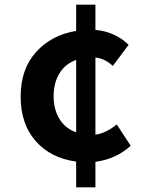

<svg xmlns="http://www.w3.org/2000/svg" viewBox="-20 -763 629 827"><path d="M308 44V-67Q198 -82 133.5 -155.5Q69 -229 69 -347Q69 -465 135 -538.5Q201 -612 308 -630V-743H391V-634Q475 -627 534 -570L466 -479Q430 -512 391 -515V-183Q436 -189 483 -227L543 -135Q480 -78 391 -66V44ZM308 -193V-505Q261 -488 236 -447Q211 -406 211 -348.5Q211 -291 236.5 -250Q262 -209 308 -193Z"/></svg>

Font: Swei Fan Sans CJK TC
Style: Bold
Weight: 700
Version: Version 2.130